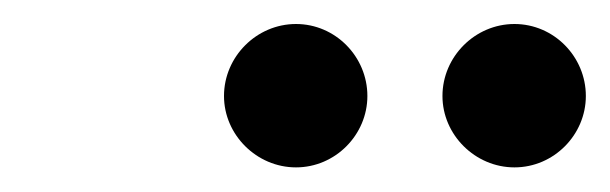

<svg xmlns="http://www.w3.org/2000/svg" viewBox="-20 -980 496 156"><path d="M339.5 -902C339.5 -870.5 366 -844 398 -844C430 -844 456 -870.5 456 -902C456 -934 430 -960.5 398 -960.5C366 -960.5 339.5 -934 339.5 -902ZM162 -902C162 -870.5 188.5 -844 220.5 -844C252.5 -844 278.5 -870.5 278.5 -902C278.5 -934 252.5 -960.5 220.5 -960.5C188.5 -960.5 162 -934 162 -902Z"/></svg>

Font: Bodoni* 72pt Medium
Style: Italic
Weight: 500
Italic angle: -13°
Version: Version 2.3